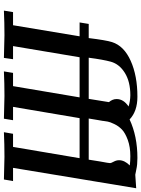

<svg xmlns="http://www.w3.org/2000/svg" viewBox="113 -854 740 1007"><g transform="rotate(90 483.5 -350.0)"><path d="M35.2 0 43 -47.9H111.8L169.9 -397H97.2L105 -444.8H179.2Q190.4 -536.6 200.2 -566.9Q220.2 -629.9 298.6 -665Q377 -700.2 486.8 -700.2Q563 -700.2 606 -659.2Q693.8 -700.2 808.1 -700.2Q843.3 -700.2 867.7 -694.6Q892.1 -689 896 -689Q903.8 -689 966.8 -693.8L859.9 -47.9H929.2L920.9 0Q813 -2.9 801.8 -2.9Q737.8 -2.9 672.9 0L681.2 -47.9H750L809.1 -397H599.1L540 -47.9H609.9L602.1 0Q494.1 -2.9 482.9 -2.9Q418 -2.9 354 0L361.8 -47.9H431.2L490.2 -397H279.8L221.2 -47.9H290L283.2 0Q175.3 -2.9 164.1 -2.9Q100.1 -2.9 35.2 0ZM282.2 -444.8H498L515.1 -550.8Q499 -569.8 499 -590.8Q499 -627.9 538.1 -653.8Q510.3 -662.6 479 -663.1Q408.2 -663.1 362.1 -634.5Q315.9 -606 303.2 -561Q292 -520 282.2 -444.8ZM601.1 -444.8H816.9Q821.8 -478 826.4 -504.4Q831.1 -530.8 833 -541.3Q835 -551.8 835 -556.9Q835 -562 827.4 -575.9Q819.8 -589.8 819.8 -604Q819.8 -632.8 847.2 -660.2Q824.2 -663.1 798.8 -663.1Q750 -663.1 713.4 -649.7Q676.8 -636.2 658.9 -619.1Q641.1 -602.1 630.1 -579.1Q619.1 -556.2 617.2 -544.2Q615.2 -532.2 613.8 -522V-520Q611.8 -507.8 607.4 -482.9Q603 -458 601.1 -444.8Z"/></g></svg>

Font: CMU Serif Extra
Style: BoldSlanted
Weight: 700
Italic angle: -9.46001°
Version: Version 0.7.0